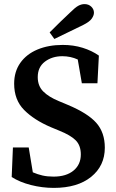

<svg xmlns="http://www.w3.org/2000/svg" viewBox="-20 -899 566 936"><path d="M242 17Q186 17 131 3Q76 -11 37 -36L43 -180H120L140 -59Q163 -49 187 -43.5Q211 -38 241 -38Q303 -38 338.5 -67.5Q374 -97 374 -146Q374 -190 349 -215Q324 -240 269 -262L228 -279Q146 -314 97.5 -363Q49 -412 49 -491Q49 -550 79 -592.5Q109 -635 162.5 -657.5Q216 -680 286 -680Q338 -680 383 -666Q428 -652 462 -628L455 -493H379L359 -609Q324 -625 284 -625Q234 -625 199 -598.5Q164 -572 164 -523Q164 -480 191 -453Q218 -426 267 -406L310 -388Q408 -347 449.5 -300Q491 -253 491 -179Q491 -91 424.5 -37Q358 17 242 17ZM222 -741Q248 -767 273.5 -792Q299 -817 324 -840Q347 -863 362 -871Q377 -879 392 -879Q412 -879 425 -866.5Q438 -854 438 -837Q438 -824 427.5 -808.5Q417 -793 385 -777Q350 -760 315 -743Q280 -726 245 -709Z"/></svg>

Font: Source Serif Pro Semibold
Style: Regular
Weight: 600
Designer: Frank Grießhammer
Foundry: Adobe Systems Incorporated
Version: Version 3.000;hotconv 1.0.109;makeotfexe 2.5.65596